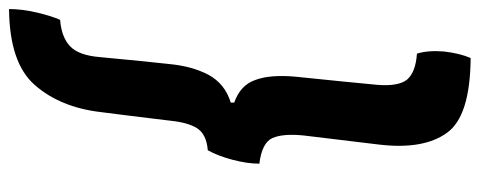

<svg xmlns="http://www.w3.org/2000/svg" viewBox="-344 -505 1081 433"><g transform="rotate(-90 196.5 -288.5)"><path d="M181.6 -308.6Q223.6 -321.3 244.1 -358.4Q263.7 -395.5 268.6 -447.3Q274.4 -499 284.2 -603.5Q288.1 -651.4 308.6 -670.9Q329.1 -690.4 368.2 -693.4Q377 -712.9 384.8 -746.1Q392.6 -780.3 392.6 -808.6Q271.5 -807.6 221.7 -751Q170.9 -693.4 160.2 -601.6Q153.3 -548.8 140.6 -443.4Q136.7 -405.3 124 -384.8Q110.4 -363.3 74.2 -360.4Q61.5 -337.9 52.7 -304.7Q43.9 -271.5 43.9 -244.1Q90.8 -238.3 101.6 -214.8Q112.3 -190.4 107.4 -143.6Q100.6 -86.9 86.9 26.4Q75.2 126 113.3 178.7Q150.4 231.4 282.2 232.4Q293 207 296.9 171.9Q299.8 135.7 292 111.3Q250 108.4 233.4 88.9Q217.8 69.3 221.7 21.5Q227.5 -41 240.2 -164.1Q245.1 -220.7 232.4 -253.9Q220.7 -287.1 181.6 -300.8Q181.6 -303.7 181.6 -308.6Z"/></g></svg>

Font: cl
Style: Bold Italic
Weight: 400
Designer: Mitja Miklavcic
Version: Version 7.504; 2011; Build 1022